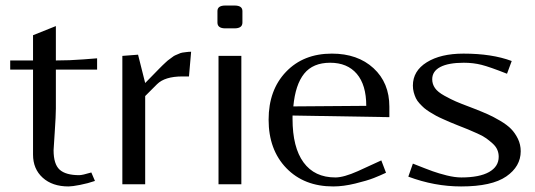

<svg xmlns="http://www.w3.org/2000/svg" viewBox="-20 -670 1946 698"><path d="M100.1 -417H17.1V-450.2H100.1V-542L183.1 -575.2V-450.2Q233.9 -450.2 283.2 -454.1Q332.5 -458 333 -458V-417H183.1V-274.9Q183.1 -250 179 -189.7Q174.8 -129.4 174.8 -124Q174.8 -73.2 196.8 -53.2Q218.8 -33.2 268.1 -33.2Q279.3 -33.2 312 -43L325.2 -12.2Q299.8 -3.4 271 2.2Q242.2 7.8 229 7.8Q170.4 7.8 135.3 -23.9Q100.1 -55.7 100.1 -107.9Z M667 -392.1H643.1Q579.1 -392.1 550.8 -363.8L507.8 -320.8V0H424.8V-466.8L481.9 -471.2L507.8 -368.2L545.9 -407.2Q547.9 -409.2 558.6 -420.2Q569.3 -431.2 571 -432.6Q572.8 -434.1 582 -442.9Q591.3 -451.7 594 -453.1Q596.7 -454.6 605 -461.2Q613.3 -467.8 617.2 -469Q621.1 -470.2 629.2 -474.1Q637.2 -478 643.3 -478.8Q649.4 -479.5 657.7 -480.7Q666 -481.9 674.8 -481.9Z M861.3 -587.9Q861.3 -566.9 832.5 -566.9H799.3Q770.5 -566.9 770.5 -587.9V-629.9Q770.5 -649.9 799.3 -649.9H832.5Q861.3 -649.9 861.3 -629.9ZM774.4 0V-466.8H857.4V0Z M1046.4 -283.2 1311.5 -285.2Q1311.5 -361.3 1277.1 -401.6Q1242.7 -441.9 1180.2 -441.9Q1117.7 -441.9 1085.7 -402.1Q1053.7 -362.3 1046.4 -283.2ZM1043.5 -250V-237.8Q1043.5 -134.3 1083.5 -79.6Q1123.5 -24.9 1199.2 -24.9Q1229.5 -24.9 1281.2 -47.9L1366.2 -86.9L1383.3 -42Q1363.8 -32.7 1339.1 -22.9Q1314.5 -13.2 1271.2 -2.7Q1228 7.8 1191.4 7.8Q1085.4 7.8 1021 -58.8Q956.5 -125.5 956.5 -234.9Q956.5 -342.8 1019.8 -408.9Q1083 -475.1 1186.5 -475.1Q1280.3 -475.1 1337.9 -422.1Q1395.5 -369.1 1395.5 -282.2V-244.1Z M1464.4 -27.8 1481 -75.2Q1531.2 -55.2 1553 -47.4Q1574.7 -39.6 1604.2 -32.2Q1633.8 -24.9 1657.2 -24.9Q1723.1 -24.9 1758.1 -44.7Q1793 -64.5 1793 -100.1Q1793 -113.8 1787.8 -125.7Q1782.7 -137.7 1770.8 -148.4Q1758.8 -159.2 1747.6 -167.2Q1736.3 -175.3 1715.8 -184.6Q1695.3 -193.8 1681.6 -199.5Q1668 -205.1 1643.1 -214.8Q1626 -221.7 1616.2 -225.8Q1606.4 -230 1590.6 -237.1Q1574.7 -244.1 1565.2 -249.3Q1555.7 -254.4 1542.7 -262.5Q1529.8 -270.5 1522 -277.3Q1514.2 -284.2 1505.4 -293.7Q1496.6 -303.2 1491.9 -313Q1487.3 -322.8 1484.1 -334.5Q1481 -346.2 1481 -358.9Q1481 -412.1 1531.5 -443.6Q1582 -475.1 1665 -475.1Q1768.6 -475.1 1840.3 -448.2L1823.2 -401.9Q1760.3 -426.8 1730.5 -434.3Q1700.7 -441.9 1666 -441.9Q1610.4 -441.9 1580.8 -426.5Q1551.3 -411.1 1551.3 -381.8Q1551.3 -364.3 1561.3 -349.9Q1571.3 -335.4 1595.7 -322Q1620.1 -308.6 1637 -301.3Q1653.8 -293.9 1691.4 -279.8Q1694.3 -278.8 1695.8 -278.1Q1697.3 -277.3 1699.7 -276.6Q1702.1 -275.9 1704.1 -274.9Q1733.9 -263.2 1753.7 -254.4Q1773.4 -245.6 1798.3 -231Q1823.2 -216.3 1837.9 -201.4Q1852.5 -186.5 1862.8 -165.5Q1873 -144.5 1873 -120.1Q1873 -64.9 1820.6 -28.6Q1768.1 7.8 1656.2 7.8Q1559.6 7.8 1464.4 -27.8Z"/></svg>

Font: Resagokr
Style: Regular
Weight: 500
Designer: gluk
Foundry: gluk
Version: Version 0.95